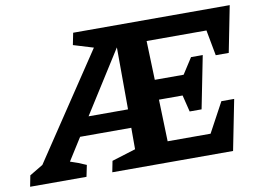

<svg xmlns="http://www.w3.org/2000/svg" viewBox="-135 -763 1183 872"><g transform="rotate(-10 456.5 -327.5)"><path d="M-63 0 -53 -51 9 -88 332 -572 240 -600 251 -655H973L931 -442H871L849 -560H573L579 -380H712L759 -453H813L765 -211H710L691 -288H582L588 -95H786L860 -232H919L873 0H316L326 -51L436 -85V-184H200L135 -81Q171 -70 208 -53L197 0ZM254 -269H436L435 -555Z"/></g></svg>

Font: Piazzolla
Style: Bold Italic
Weight: 700
Italic angle: -11.3°
Designer: Juan Pablo del Peral
Foundry: Huerta Tipografica
Version: Version 1.330